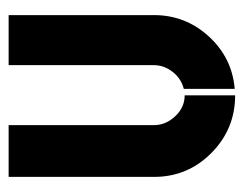

<svg xmlns="http://www.w3.org/2000/svg" viewBox="-80 -485 565 445"><g transform="rotate(-90 202.5 -262.5)"><path d="M204 0Q126 0 70.5 -55Q15 -110 15 -188V-525H135V-188Q135 -161 155.5 -139Q176 -117 204 -117ZM219 -1V-119Q243 -125 258.5 -145Q274 -165 274 -188V-525H390V-188Q390 -115 340.5 -61Q291 -7 219 -1Z"/></g></svg>

Font: BroshK
Style: Medium
Weight: 500
Designer: gluk
Foundry: gluk
Version: Version 0.60